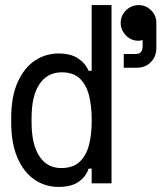

<svg xmlns="http://www.w3.org/2000/svg" viewBox="-20 -720 652 754"><path d="M210 14Q157 14 115 -15Q73 -44 48.5 -100.5Q24 -157 24 -240V-256Q24 -341 49.5 -397.5Q75 -454 117 -482Q159 -510 210 -510Q257 -510 286 -491Q315 -472 328 -442H340V-700H418V0H340V-58H328Q318 -27 289.5 -6.5Q261 14 210 14ZM466 -454V-508H513Q540 -508 540 -538V-563Q533 -560 523 -560Q495 -560 474.5 -581Q454 -602 454 -630Q454 -659 475 -679.5Q496 -700 524 -700Q553 -700 573.5 -679.5Q594 -659 594 -630V-532Q594 -498 572.5 -476Q551 -454 517 -454ZM220 -60Q266 -60 292 -84Q318 -108 329 -149Q340 -190 340 -242V-254Q340 -304 329.5 -345.5Q319 -387 293.5 -411.5Q268 -436 222 -436Q167 -436 135.5 -390.5Q104 -345 104 -256V-240Q104 -153 134.5 -106.5Q165 -60 220 -60Z"/></svg>

Font: Space Mono
Style: Regular
Weight: 400
Monospace: yes
Designer: Colophon Foundry + Benjamin Critton
Foundry: Colophon Foundry & Benjamin Critton
Version: Version 1.003; ttfautohint (v1.8.4.7-5d5b)